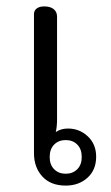

<svg xmlns="http://www.w3.org/2000/svg" viewBox="-20 -570 346 599"><path d="M86 -92V-526Q86 -537 94.5 -543.5Q103 -550 118 -550Q137 -550 147.5 -541.5Q158 -533 158 -518V-198Q158 -175 154 -158Q170 -169 192 -169Q228 -169 254 -144.5Q280 -120 280 -81Q280 -40 253 -15.5Q226 9 185 9Q138 9 112 -19.5Q86 -48 86 -92ZM235 -80Q235 -105 221 -119Q207 -133 185 -133Q163 -133 149 -119Q135 -105 135 -80Q135 -56 149 -42Q163 -28 185 -28Q207 -28 221 -42Q235 -56 235 -80Z"/></svg>

Font: Maitree
Style: Regular
Weight: 400
Designer: CadsonDemak Team
Foundry: CadsonDemak
Version: Version 1.001